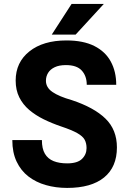

<svg xmlns="http://www.w3.org/2000/svg" viewBox="-20 -921 639 951"><path d="M334.5 -901.4H494.1L354.5 -749.5H236.3ZM283.7 -294.4Q237.3 -310.1 196.5 -330.1Q155.8 -350.1 124.5 -376.7Q93.3 -403.3 75.4 -439.2Q57.6 -475.1 57.6 -522Q57.6 -612.3 125.7 -666.5Q193.8 -720.7 309.1 -720.7Q392.6 -720.7 447.3 -693.1Q502 -665.5 528.8 -616Q555.7 -566.4 555.7 -501H409.7Q409.7 -544.4 385 -571.5Q360.4 -598.6 306.6 -598.6Q272.9 -598.6 251 -588.1Q229 -577.6 218.3 -560.1Q207.5 -542.5 207.5 -521Q207.5 -487.3 240.2 -465.1Q272.9 -442.9 335 -425.3Q445.8 -388.7 502.4 -333.5Q559.1 -278.3 559.1 -190.9Q559.1 -93.8 495.6 -42Q432.1 9.8 312.5 9.8Q256.3 9.8 207.3 -4.2Q158.2 -18.1 120.8 -46.9Q83.5 -75.7 62.3 -120.6Q41 -165.5 41 -227.1H187.5Q187.5 -184.6 202.4 -159.4Q217.3 -134.3 245.4 -123Q273.4 -111.8 312.5 -111.8Q363.3 -111.8 386 -133.8Q408.7 -155.8 408.7 -187.5Q408.7 -211.4 399.4 -228.8Q390.1 -246.1 363 -261.5Q335.9 -276.9 283.7 -294.4Z"/></svg>

Font: Robert Sans Black
Style: Regular
Weight: 900
Designer: Christian Robertson (extended by Adam Twardoch)
Foundry: Google
Version: Version 12.135;April 2, 2019;FontCreator 11.5.0.2425 64-bit;